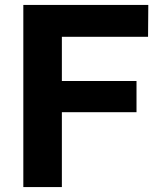

<svg xmlns="http://www.w3.org/2000/svg" viewBox="-20 -762 652 782"><path d="M75 0H232V-305H536V-432H232V-612H583L584 -742H75Z"/></svg>

Font: Cheyenne Sans
Style: Bold
Weight: 700
Designer: The Public Sans project authors (U.S. Web Design System), Libre Franklin designed by Pablo Impallari and Rodrigo Fuenzal
Foundry: The Cheyenne Sans Project Authors
Version: Version 2.007